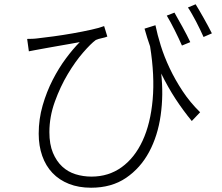

<svg xmlns="http://www.w3.org/2000/svg" viewBox="-20 -825 1040 898"><path d="M831 -612Q824 -628 815 -647Q806 -666 796.5 -685Q787 -704 777.5 -721.5Q768 -739 760 -752L796 -766Q803 -753 813 -735.5Q823 -718 833.5 -699Q844 -680 853.5 -661.5Q863 -643 870 -628ZM707 -707Q716 -663 732 -611.5Q748 -560 773.5 -506Q799 -452 834 -399Q869 -346 916 -300L877 -259Q836 -309 801 -362.5Q766 -416 734 -481Q745 -382 731.5 -286Q718 -190 677.5 -114.5Q637 -39 569.5 7Q502 53 406 53Q348 53 302.5 35Q257 17 225.5 -16Q194 -49 177.5 -96Q161 -143 161 -200Q161 -268 179.5 -332Q198 -396 226.5 -451.5Q255 -507 288.5 -552Q322 -597 353 -628Q332 -624 306 -619.5Q280 -615 254.5 -610.5Q229 -606 206.5 -602Q184 -598 168 -595Q157 -593 143.5 -590.5Q130 -588 115 -585L107 -643Q117 -643 131 -643.5Q145 -644 159 -646Q187 -649 231 -655Q275 -661 320.5 -669Q366 -677 406.5 -686Q447 -695 467 -703L482 -654Q473 -650 456 -646.5Q439 -643 428 -638Q405 -621 368.5 -579Q332 -537 297 -478.5Q262 -420 236.5 -349.5Q211 -279 211 -207Q211 -150 227.5 -110.5Q244 -71 271 -46Q298 -21 333.5 -10Q369 1 408 1Q488 1 549 -43Q610 -87 647 -167Q684 -247 694 -359Q704 -471 682 -608Q675 -628 668.5 -648.5Q662 -669 656 -691ZM895 -805Q911 -779 933 -740Q955 -701 971 -669L932 -652Q924 -669 915.5 -687.5Q907 -706 897 -724.5Q887 -743 877.5 -760Q868 -777 859 -790Z"/></svg>

Font: SpoqaHanSansJP-Light
Style: Regular
Weight: 300
Designer: [Source Han Sans]
Ryoko NISHIZUKA  (kana & ideographs); Paul D. Hunt (Latin, Greek & Cyrillic); Wenlong ZHANG  (bopomofo
Foundry: Spoqa (http://bi.spoqa.com)
Version: Version 1.002.20150607